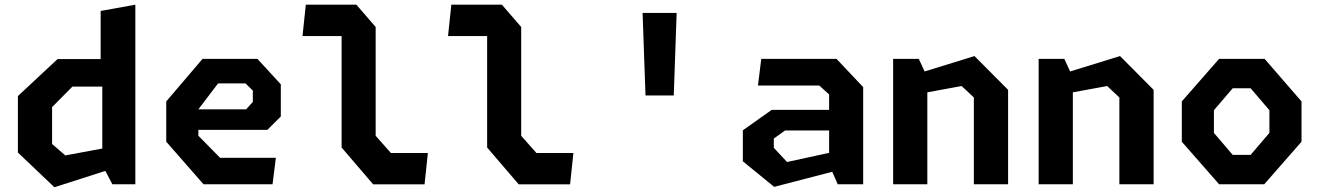

<svg xmlns="http://www.w3.org/2000/svg" viewBox="-20 -785 5620 818"><path d="M415.8 -81.3V-446.1L408.8 -473.7V-738.3L556.6 -765V0H458.7ZM484.3 -415.9H288.4L201.9 -328.7V-171.6L258.2 -122.8L484.3 -164.9V-74.7L211.8 12.8L56.2 -135.2V-375.6L225.2 -533.3H484.3Z M688.3 -181.2V-352.9L842.9 -534.2H1076.7L1176.4 -425.8V-288.8L1119.2 -231.8H791.1V-319.1H1028.4L1057.2 -350.8V-398.9L1025.9 -429.8H909.2L825.1 -319.2V-206.7L917.6 -112.8H1155.3L1141.2 0H847.1Z M1435.4 -156.5V-657.3L1463.2 -631.4H1268.8L1282.9 -765H1498.3L1580.5 -670V-206.5L1645.4 -133.2H1802.9L1788.8 0.4H1569.9Z M2055.4 -156.5V-657.3L2083.2 -631.4H1888.8L1902.9 -765H2118.3L2200.5 -670V-206.5L2265.4 -133.2H2422.9L2408.8 0.4H2189.9Z M2730.1 -378.3 2717.7 -730H2862.8L2850.5 -378.3Z M3512.4 -83.4V-382.7L3470.4 -420.6H3209.2L3223.3 -534.2H3543.8L3657.5 -413.9V0H3549.1ZM3144.8 -97.8V-229.8L3267.6 -316.8H3556.5V-229.2H3325L3276.8 -194.8V-155.2L3333.2 -94.8L3556.5 -143.4V-61.2L3278.3 11.1Z M4129 -369.8 4076.9 -418.5 3848.3 -376.4V-458.7L4131.8 -546.1L4274.9 -402.2V0H4129ZM3785.1 -534.2H3894.4L3930.8 -455.7V0H3785.1Z M4749 -369.8 4696.9 -418.5 4468.3 -376.4V-458.7L4751.8 -546.1L4894.9 -402.2V0H4749ZM4405.1 -534.2H4514.4L4550.8 -455.7V0H4405.1Z M5015 -181.2V-352.9L5173.8 -534.2H5367.8L5525 -352.9V-181.2L5366.2 0H5173.8ZM5308.2 -125.2 5388.2 -218.8V-315.4L5308.2 -408.9H5231.8L5151.8 -315.4V-218.8L5231.8 -125.2Z"/></svg>

Font: Monaspace Krypton Var
Style: Regular
Weight: 400
Designer: Riley Cran and the Lettermatic Team
Version: Version 1.101 (Monaspace Krypton Var)